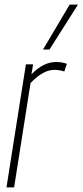

<svg xmlns="http://www.w3.org/2000/svg" viewBox="-20 -810 357 830"><path d="M123 -532 116 -489Q168 -542 222 -542Q249 -542 269 -534L258 -501Q237 -508 215 -508Q191 -508 166 -494.5Q141 -481 112 -451L41 0H8L92 -532ZM166 -596 281 -790H317L194 -596Z"/></svg>

Font: Georama Condensed ExtraLight
Style: Italic
Weight: 200
Width: 3
Italic angle: -9°
Designer: Jean-Baptiste Levee
Foundry: Production Type
Version: Version 1.000